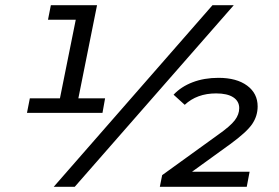

<svg xmlns="http://www.w3.org/2000/svg" viewBox="-20 -720 1074 740"><path d="M385 -341 375 -285H84L95 -341H211L272 -644H165L176 -700H354L282 -341ZM799 -700H881L268 0H187ZM720 -58H942L931 0H596L605 -45L821 -201Q868 -234 885 -256.5Q902 -279 902 -303Q902 -330 879 -345Q856 -360 813 -360Q739 -360 692 -316L649 -355Q678 -386 722.5 -403Q767 -420 822 -420Q892 -420 932.5 -390Q973 -360 973 -310Q973 -273 952 -242Q931 -211 868 -165Z"/></svg>

Font: Montserrat Alternates Medium
Style: Italic
Weight: 500
Italic angle: -11.3°
Designer: Julieta Ulanovsky
Foundry: Julieta Ulanovsky
Version: Version 7.200